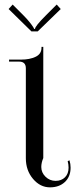

<svg xmlns="http://www.w3.org/2000/svg" viewBox="-20 -807 333 838"><path d="M144.5 -669.9H117.2L17.6 -767.6L35.2 -787.1L83 -739.3Q96.7 -725.6 107.4 -712.4Q118.2 -699.2 123.5 -690.9Q128.9 -682.6 128.9 -680.7H132.8Q132.8 -692.4 179.7 -739.3L227.5 -787.1L245.1 -767.6ZM92.8 -116.2V-508.8Q92.8 -538.1 63.5 -538.1H19.5V-546.9H73.2Q109.4 -546.9 135.3 -559.1Q161.1 -571.3 161.1 -598.6V-602.5H168.9V-519.5V-117.2Q160.2 -96.7 160.2 -78.1Q160.2 -53.7 178.7 -35.6Q197.3 -17.6 222.7 -17.6Q248 -17.6 263.7 -33.2Q279.3 -48.8 279.3 -75.2Q279.3 -89.8 275.4 -103.5L283.2 -107.4Q288.1 -91.8 288.1 -75.2Q288.1 -36.1 263.2 -12.7Q238.3 10.7 198.2 10.7Q155.3 10.7 124 -26.4Q92.8 -63.5 92.8 -116.2Z"/></svg>

Font: FoglihtenNo07
Style: Regular
Weight: 500
Designer: gluk (gluksza@wp.pl)
Foundry: gluk (gluksza@wp.pl)
Version: Version 0.871